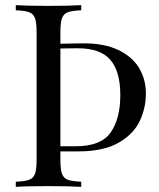

<svg xmlns="http://www.w3.org/2000/svg" viewBox="-20 -728 620 748"><path d="M215.3 -106Q215.3 -68.4 221.4 -51.3Q227.5 -34.2 243.9 -27.8Q260.3 -21.5 296.4 -20V0Q250.5 -2.9 169.4 -2.9Q83.5 -2.9 41.5 0V-20Q77.6 -21.5 94 -27.8Q110.4 -34.2 116.5 -51.3Q122.6 -68.4 122.6 -106V-602.1Q122.6 -639.6 116.5 -656.7Q110.4 -673.8 94 -680.2Q77.6 -686.5 41.5 -688V-708Q83.5 -705.1 169.4 -705.1Q250.5 -705.1 296.4 -708V-688Q260.3 -686.5 243.9 -680.2Q227.5 -673.8 221.4 -656.7Q215.3 -639.6 215.3 -602.1V-557.6Q235.8 -557.6 265.1 -558.6L307.6 -559.1Q385.7 -559.1 439.9 -533.7Q494.1 -508.3 521.2 -464.1Q548.3 -419.9 548.3 -363.8Q548.3 -307.1 524.2 -256.1Q500 -205.1 441.2 -171.6Q382.3 -138.2 285.6 -138.2H215.3ZM215.3 -539.1V-158.2H275.4Q373.5 -158.2 411.1 -211.9Q448.7 -265.6 448.7 -357.9Q448.7 -449.7 409.9 -494.9Q371.1 -540 282.7 -540Q260.3 -540 215.3 -539.1Z"/></svg>

Font: TypoPRO Playfair Display
Style: Regular
Weight: 400
Designer: Claus Eggers Sørensen
Foundry: Claus Eggers Sørensen
Version: Version 1.004;PS 001.004;hotconv 1.0.70;makeotf.lib2.5.58329